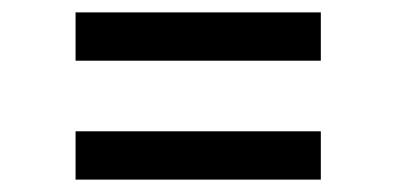

<svg xmlns="http://www.w3.org/2000/svg" viewBox="-20 -466 640 310"><path d="M102 -176V-254H498V-176ZM102 -368V-446H498V-368Z"/></svg>

Font: Wlorlttqgufhjawjgtejqphaquk
Style: Regular
Weight: 400
Monospace: yes
Designer: Carrois Corporate & Edenspiekermann
Foundry: Carrois Corporate GbR & Edenspiekermann AG
Version: Version 2.001